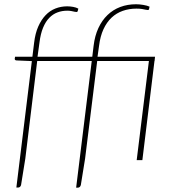

<svg xmlns="http://www.w3.org/2000/svg" viewBox="-20 -734 796 880"><path d="M688 -454.5 632.5 0H606.5L662.5 -454.5H425.5L370 -7L350.5 114Q347 126 337 126H329L400.5 -454.5H150.5L96 -7L76.5 114Q73 125.5 63 125.5H55L126 -454L56 -457Q47.5 -457.5 47.5 -464.5L49 -474H128.5L136.5 -539Q141.5 -581 155.2 -612.2Q169 -643.5 188.8 -664.2Q208.5 -685 234 -695Q259.5 -705 288 -705Q301 -705 315 -702.5Q329 -700 339 -694.5L336 -682.5Q334.5 -679 331 -679Q327.5 -679 321.8 -680.2Q316 -681.5 307.8 -683.2Q299.5 -685 288 -685Q264.5 -685 243.5 -677.2Q222.5 -669.5 205.8 -652.2Q189 -635 177.5 -607.2Q166 -579.5 161 -539.5L152 -474H403L409 -524Q414.5 -570 431 -605.5Q447.5 -641 472.8 -665.2Q498 -689.5 531.2 -702Q564.5 -714.5 603.5 -714.5Q610.5 -714.5 619.2 -713.8Q628 -713 636.8 -711.5Q645.5 -710 653 -708Q660.5 -706 665.5 -703.5L663 -692Q662 -688 658.2 -688Q654.5 -688 647.8 -689.5Q641 -691 630.8 -692.8Q620.5 -694.5 605.5 -694.5Q571.5 -694.5 542.5 -684.2Q513.5 -674 491.2 -653Q469 -632 454.2 -600Q439.5 -568 434 -524L427 -474H690.5L688.5 -454.5Z"/></svg>

Font: Lato Thin
Style: Italic
Weight: 200
Italic angle: -7°
Designer: Lukasz Dziedzic
Foundry: tyPoland Lukasz Dziedzic
Version: Version 2.007; 2014-02-27